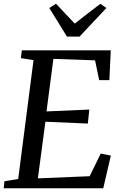

<svg xmlns="http://www.w3.org/2000/svg" viewBox="-21 -1014 656 1034"><path d="M-1 0 3 -38 77 -50 159.5 -690 91.5 -701 96.5 -743H575.5L568 -582.5H513L491 -689L266.5 -697L229.5 -414L460 -424L452 -348.5L223.5 -358.5L183 -53.5L462 -65L521.5 -187L576 -176L535 0ZM339.5 -817 244.5 -971 280.5 -994Q306 -967 331.2 -940.2Q356.5 -913.5 381.5 -887Q415.5 -913.5 450 -940.2Q484.5 -967 519.5 -993.5L552 -971L407.5 -817Z"/></svg>

Font: Merriweather 28pt
Style: Italic
Weight: 400
Italic angle: -7.8°
Version: Version 2.101